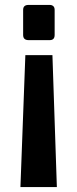

<svg xmlns="http://www.w3.org/2000/svg" viewBox="-20 -558 312 780"><path d="M202 -518V-416Q202 -395 182 -395H96Q74 -395 74 -416V-518Q74 -538 96 -538H182Q191 -538 196.5 -533Q202 -528 202 -518ZM211 202H63L83 -334H193Z"/></svg>

Font: Exo
Style: Bold
Weight: 700
Designer: Natanael Gama
Foundry: Natanael Gama
Version: Version 1.500; ttfautohint (v1.6)